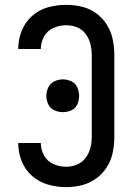

<svg xmlns="http://www.w3.org/2000/svg" viewBox="-20 -763 540 791"><path d="M239 -301Q257 -301 274 -308.5Q291 -316 298.5 -333Q306 -350 306 -368Q306 -386 298.5 -403Q291 -420 274 -428Q257 -436 239 -436Q221 -436 204 -428Q187 -420 179 -403Q171 -386 171 -368Q171 -350 179 -333Q187 -316 204 -308.5Q221 -301 239 -301ZM252 8Q285 8 317 0Q349 -8 376 -27.5Q403 -47 420.5 -75Q438 -103 444.5 -135Q451 -167 451 -200V-535Q451 -568 444.5 -600Q438 -632 420.5 -660.5Q403 -689 376 -708.5Q349 -728 317 -735.5Q285 -743 252 -743Q215 -743 178 -733Q141 -723 112 -697Q83 -671 69 -635Q55 -599 55 -561H148Q148 -588 161.5 -612.5Q175 -637 200.5 -648Q226 -659 252 -659Q276 -659 297.5 -650.5Q319 -642 333 -623Q347 -604 352.5 -581Q358 -558 358 -535V-200Q358 -177 352.5 -154.5Q347 -132 333 -113Q319 -94 297.5 -85Q276 -76 252 -76Q226 -76 200.5 -87Q175 -98 161.5 -122.5Q148 -147 148 -174H55Q55 -136 69 -100Q83 -64 112 -38.5Q141 -13 178 -2.5Q215 8 252 8Z"/></svg>

Font: Iosevka SS08 Medium
Style: Regular
Weight: 500
Monospace: yes
Designer: Belleve Invis
Foundry: Belleve Invis
Version: Version 3.4.3; ttfautohint (v1.8.3)